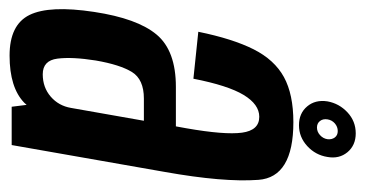

<svg xmlns="http://www.w3.org/2000/svg" viewBox="-212 -571 781 411"><g transform="rotate(90 178.5 -365.5)"><path d="M201.5 0 197.5 -32Q195.5 -29.5 193 -27Q160.5 4.5 92 4.5Q26 4.5 5 -38.2Q-16 -81 -1.5 -176.5Q12.5 -269 47 -310.2Q81.5 -351.5 159 -351.5H243.5L247.5 -373.5Q262 -456 257 -493Q252 -530 223 -530Q196.5 -530 176.2 -496.5Q156 -463 141.5 -389L41 -399.5Q56 -473 78.5 -517.8Q101 -562.5 138 -582.8Q175 -603 234.5 -603Q352.5 -603 358 -528.2Q363.5 -453.5 341 -327.5L283.5 0ZM204 -127 231.5 -283H184Q143 -283 127.2 -257.5Q111.5 -232 102.5 -180Q94.5 -129.5 98.5 -98Q102.5 -66.5 132 -66.5Q160 -66.5 179.8 -83.5Q199.5 -100.5 204 -127ZM241 -615Q215.5 -615 200.8 -632.5Q186 -650 190 -676Q194.5 -701 213.5 -718.8Q232.5 -736.5 258.5 -736.5Q284 -736.5 298.8 -718.8Q313.5 -701 309 -676Q305 -650.5 285.8 -632.8Q266.5 -615 241 -615ZM246 -653.5Q255 -653.5 262.2 -660Q269.5 -666.5 271 -676Q272 -685.5 267.2 -691.8Q262.5 -698 253.5 -698Q244.5 -698 237.2 -691.8Q230 -685.5 228.5 -676Q227 -666.5 232 -660Q237 -653.5 246 -653.5Z"/></g></svg>

Font: Anybody Condensed Medium
Style: Italic
Weight: 500
Width: 3
Italic angle: -10°
Designer: Tyler Finck
Foundry: Etcetera Type Company
Version: Version 1.010; ttfautohint (v1.8.3) -l 8 -r 50 -G 200 -x 14 